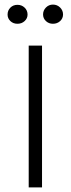

<svg xmlns="http://www.w3.org/2000/svg" viewBox="-20 -816 308 836"><path d="M105 0V-617.5H163V0ZM210.5 -712.5Q192.5 -712.5 180 -724.2Q167.5 -736 167.5 -753Q167.5 -770.5 180 -783.2Q192.5 -796 210.5 -796Q229 -796 241.8 -783.2Q254.5 -770.5 254.5 -753Q254.5 -736 241.8 -724.2Q229 -712.5 210.5 -712.5ZM56 -712.5Q37.5 -712.5 25.2 -724.2Q13 -736 13 -752.5Q13 -770.5 25.2 -782.8Q37.5 -795 56 -795Q74.5 -795 87.2 -782.8Q100 -770.5 100 -752.5Q100 -736 87.2 -724.2Q74.5 -712.5 56 -712.5Z"/></svg>

Font: Karla Light
Style: Regular
Weight: 300
Designer: Jonathan Pinhorn
Version: Version 2.004;gftools[0.9.33]